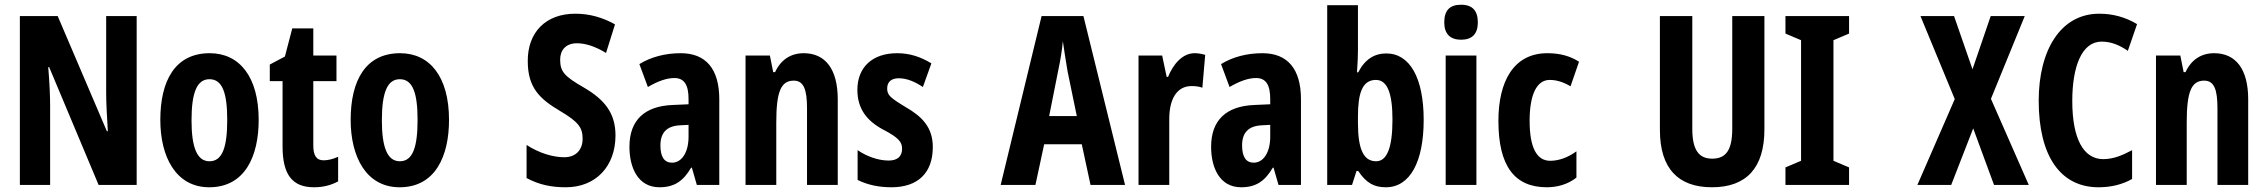

<svg xmlns="http://www.w3.org/2000/svg" viewBox="-20 -782 9583 812"><path d="M558 0V-714H429V-389C429 -348 432 -294 436 -227H432L224 -714H64V0H192V-331C192 -372 190 -428 184 -498H188L397 0Z M1074 -275C1074 -457 993 -557 867 -557C720 -557 658 -440 658 -275C658 -120 723 10 865 10C1017 10 1074 -123 1074 -275ZM790 -273C790 -391 813 -447 866 -447C920 -447 941 -390 941 -275C941 -158 920 -100 866 -100C813 -100 790 -159 790 -273Z M1349 -104C1317 -104 1305 -125 1305 -168V-439H1403V-547H1305V-662H1216L1185 -543L1121 -509V-439H1175V-163C1175 -46 1214 10 1308 10C1347 10 1381 1 1410 -15V-119C1388 -109 1367 -104 1349 -104Z M1879 -275C1879 -457 1798 -557 1672 -557C1525 -557 1463 -440 1463 -275C1463 -120 1528 10 1670 10C1822 10 1879 -123 1879 -275ZM1595 -273C1595 -391 1618 -447 1671 -447C1725 -447 1746 -390 1746 -275C1746 -158 1725 -100 1671 -100C1618 -100 1595 -159 1595 -273Z M2583 -209C2583 -303 2538 -360 2449 -412C2367 -459 2349 -479 2349 -530C2349 -570 2373 -599 2420 -599C2456 -599 2497 -586 2543 -558L2581 -679C2529 -708 2473 -724 2415 -724C2287 -725 2211 -644 2212 -523C2212 -410 2264 -363 2348 -313C2428 -266 2444 -241 2444 -195C2444 -151 2418 -117 2366 -117C2318 -117 2259 -135 2207 -169V-29C2261 0 2313 10 2373 10C2501 10 2583 -80 2583 -209Z M2859 -557C2793 -557 2733 -541 2684 -511L2720 -414C2764 -440 2801 -452 2832 -452C2874 -452 2892 -423 2892 -363V-341L2824 -338C2707 -333 2642 -275 2642 -161C2642 -73 2678 10 2769 10C2833 10 2870 -17 2903 -73H2906L2927 0H3022V-362C3022 -491 2965 -557 2859 -557ZM2855 -252 2892 -254V-204C2892 -137 2863 -94 2822 -94C2790 -94 2773 -118 2773 -167C2773 -221 2800 -249 2855 -252Z M3379 -557C3324 -557 3282 -529 3258 -477H3250L3236 -547H3133V0H3263V-263C3263 -393 3282 -441 3337 -441C3380 -441 3393 -401 3393 -324V0H3523V-362C3523 -489 3471 -557 3379 -557Z M3925 -160C3925 -244 3879 -289 3812 -328C3744 -369 3732 -380 3732 -408C3732 -435 3749 -451 3781 -451C3817 -451 3852 -435 3883 -414L3919 -514C3873 -542 3827 -557 3774 -557C3670 -557 3606 -498 3606 -402C3606 -323 3645 -272 3713 -235C3783 -199 3795 -180 3795 -153C3795 -120 3775 -103 3738 -103C3691 -103 3642 -123 3607 -147V-21C3649 0 3697 10 3750 10C3860 10 3925 -49 3925 -160Z M4592 0H4738L4562 -714H4385L4212 0H4359L4396 -172H4555ZM4495 -480 4534 -291H4417L4455 -482C4465 -528 4472 -573 4475 -608C4480 -572 4487 -527 4495 -480Z M5032 -557C4980 -557 4941 -509 4920 -457H4914L4895 -547H4795V0H4925V-279C4925 -364 4958 -418 5019 -418C5037 -418 5052 -416 5065 -411L5077 -550C5059 -555 5046 -557 5032 -557Z M5319 -557C5253 -557 5193 -541 5144 -511L5180 -414C5224 -440 5261 -452 5292 -452C5334 -452 5352 -423 5352 -363V-341L5284 -338C5167 -333 5102 -275 5102 -161C5102 -73 5138 10 5229 10C5293 10 5330 -17 5363 -73H5366L5387 0H5482V-362C5482 -491 5425 -557 5319 -557ZM5315 -252 5352 -254V-204C5352 -137 5323 -94 5282 -94C5250 -94 5233 -118 5233 -167C5233 -221 5260 -249 5315 -252Z M5723 -570V-760H5593V0H5698L5717 -59H5724C5759 -7 5792 10 5841 10C5943 10 6001 -97 6001 -275C6001 -453 5942 -556 5843 -556C5793 -556 5753 -532 5724 -476H5719C5722 -518 5723 -549 5723 -570ZM5799 -444C5847 -444 5869 -388 5869 -276C5869 -156 5845 -100 5800 -100C5747 -100 5723 -150 5723 -262V-289C5723 -387 5741 -444 5799 -444Z M6159 -762C6110 -762 6088 -737 6088 -687C6088 -639 6113 -614 6159 -614C6206 -614 6230 -639 6230 -687C6230 -736 6208 -762 6159 -762ZM6224 -547H6094V0H6224Z M6522 10C6567 10 6612 -3 6647 -31V-142C6611 -116 6573 -102 6536 -102C6479 -102 6449 -158 6449 -271C6449 -384 6480 -444 6534 -444C6563 -444 6592 -435 6622 -417L6658 -521C6620 -545 6578 -557 6524 -557C6381 -557 6317 -437 6317 -271C6317 -80 6385 10 6522 10Z M7442 -235V-714H7306V-238C7306 -145 7278 -111 7221 -111C7166 -111 7137 -146 7137 -237V-714H7000V-232C7000 -69 7078 10 7220 10C7365 10 7442 -71 7442 -235Z M7800 0V-74L7734 -102V-612L7800 -640V-714H7531V-640L7597 -612V-102L7531 -74V0Z M8560 0 8400 -364 8543 -714H8399L8322 -489L8244 -714H8102L8247 -363L8089 0H8232L8325 -239L8413 0Z M8868 -606C8909 -606 8944 -591 8979 -567L9018 -680C8968 -710 8915 -724 8858 -724C8694 -724 8602 -569 8602 -356C8602 -122 8694 10 8855 10C8909 10 8956 -2 8997 -25V-147C8958 -126 8919 -109 8875 -109C8791 -109 8744 -196 8744 -355C8744 -500 8784 -606 8868 -606Z M9344 -557C9289 -557 9247 -529 9223 -477H9215L9201 -547H9098V0H9228V-263C9228 -393 9247 -441 9302 -441C9345 -441 9358 -401 9358 -324V0H9488V-362C9488 -489 9436 -557 9344 -557Z"/></svg>

Font: Noto Sans Arabic UI XCn
Style: Bold
Weight: 700
Width: 2
Designer: Monotype Design Team, Nadine Chahine and Nizar Qandah
Foundry: Monotype Imaging Inc.
Version: Version 2.010